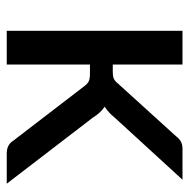

<svg xmlns="http://www.w3.org/2000/svg" viewBox="-16 -532 548 555"><g transform="rotate(90 257.5 -254.0)"><path d="M510.5 0H423Q398 0 386.5 -18.5L229.5 -223Q222 -233.5 214.5 -237Q207 -240.5 192 -240.5H166V0H68.5V-508H166V-306.5H189Q199.5 -306.5 206.8 -309.5Q214 -312.5 221 -321.5L373 -489Q380 -498.5 388.5 -503.2Q397 -508 410 -508H499L319 -311.5Q305.5 -294.5 288 -283Q306 -271 319 -249.5Z"/></g></svg>

Font: Verano Sans Medium
Style: Regular
Weight: 500
Designer: Lukasz Dziedzic with Adam Twardoch and Botio Nikoltchev
Foundry: tyPoland Lukasz Dziedzic
Version: Version 3.001;December 28, 2019;FontCreator 12.0.0.2547 64-b